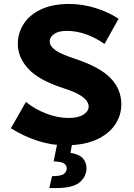

<svg xmlns="http://www.w3.org/2000/svg" viewBox="-20 -722 678 970"><path d="M35 -74 111 -207Q155 -171 213 -148.5Q271 -126 326 -126Q375 -126 401.5 -143Q428 -160 428 -184Q428 -198 417.5 -213Q407 -228 379.5 -244Q352 -260 299 -277Q176 -317 123 -374.5Q70 -432 70 -500Q70 -555 99.5 -601Q129 -647 187 -674.5Q245 -702 330 -702Q398 -702 465.5 -680.5Q533 -659 579 -627L508 -500Q467 -529 418 -547.5Q369 -566 317 -566Q275 -566 253 -550Q231 -534 231 -513Q231 -490 258.5 -469.5Q286 -449 356 -426Q484 -384 538.5 -327.5Q593 -271 593 -195Q593 -140 562 -93Q531 -46 468 -17Q405 12 309 12Q239 12 169 -11Q99 -34 35 -74ZM229 228 243 168Q289 168 303 156.5Q317 145 317 129Q317 115 306.5 106Q296 97 271 95L251 93L273 -15L347 -9L336 50Q380 57 398.5 78Q417 99 417 127Q417 170 382.5 199Q348 228 265 228Z"/></svg>

Font: Radio Canada
Style: Bold
Weight: 700
Designer: Charles Daoud, Etienne Aubert Bonn, Alexandre Saumier Demers, Jacques Le Bailly
Foundry: Radio-Canada
Version: Version 2.104; ttfautohint (v1.8.4.7-5d5b);gftools[0.9.28.de